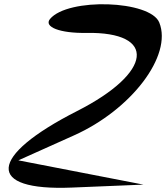

<svg xmlns="http://www.w3.org/2000/svg" viewBox="-20 -866 787 910"><path d="M67 -106 330 -224C603 -346 798 -603 735 -759C693 -865 302 -878 217 -776C186 -738 265 -708 389 -710C725 -716 704 -522 346 -340C-77 -125 -89 40 321 23L660 9C462 -29 265 -68 67 -106Z"/></svg>

Font: Venom Sans
Style: Obl
Weight: 400
Version: Version 1.001